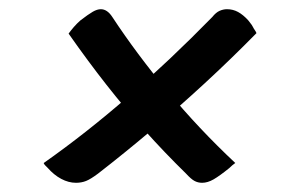

<svg xmlns="http://www.w3.org/2000/svg" viewBox="-20 -512 640 417"><path d="M199 -492Q213 -492 224 -475Q276 -396 344 -314Q412 -232 491 -158Q488 -156 484.5 -153Q481 -150 478 -147Q457 -130 444 -122.5Q431 -115 419 -115Q410 -115 402.5 -119Q395 -123 384 -135Q337 -181 294.5 -228.5Q252 -276 211.5 -327.5Q171 -379 129 -439Q134 -446 140.5 -453.5Q147 -461 155 -468Q172 -481 181.5 -486.5Q191 -492 199 -492ZM75 -158Q166 -222 257.5 -301.5Q349 -381 441 -475Q449 -485 457 -488.5Q465 -492 473 -492Q486 -492 497 -486Q508 -480 519 -468Q521 -465 524 -461.5Q527 -458 529 -454Q531 -450 533.5 -446.5Q536 -443 537 -440Q482 -384 424.5 -331Q367 -278 309 -229Q251 -180 193 -135Q177 -123 167 -119Q157 -115 145 -115Q129 -115 113 -123.5Q97 -132 83 -148Q81 -150 80 -151Q79 -152 78 -153Q77 -154 76 -155.5Q75 -157 75 -158Z"/></svg>

Font: Rec Mono Duotone
Style: Italic
Weight: 400
Italic angle: -10°
Monospace: yes
Version: Version 1.085; ttfautohint (v1.8.4.7-5d5b)